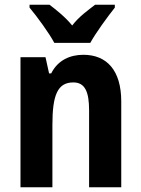

<svg xmlns="http://www.w3.org/2000/svg" viewBox="-20 -879 593 806"><path d="M208 -699H359C382 -741 431 -808 462 -847V-859H379C350 -836 313 -811 283 -772C253 -809 214 -839 188 -859H104V-847C136 -809 187 -739 208 -699ZM330 -649C275 -649 223 -627 195 -571H186L171 -639H66V-93H200V-355C200 -481 222 -533 288 -533C337 -533 354 -493 354 -416V-93H489V-453C489 -584 428 -649 330 -649Z"/></svg>

Font: Noto Sans Kannada UI Condensed
Style: Bold
Weight: 700
Width: 3
Designer: Jelle Bosma - Monotype Design Team
Foundry: Monotype Imaging Inc.
Version: Version 2.005